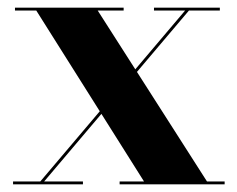

<svg xmlns="http://www.w3.org/2000/svg" viewBox="-20 -480 618 500"><path d="M291.5 0V-7.5H355L74.5 -452.5H19V-460H302V-452.5H234.5L519 -7.5H565V0ZM14 0V-7.5H85L462 -452.5H381V-460H552.5V-452.5H472L95 -7.5H196V0Z"/></svg>

Font: Bodoni Moda 28pt
Style: Bold
Weight: 700
Designer: Owen Earl
Foundry: indestructible type
Version: Version 2.005